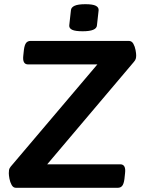

<svg xmlns="http://www.w3.org/2000/svg" viewBox="-20 -895 698 915"><path d="M56 0Q43 0 35.5 -13.5Q28 -27 25 -43.5Q22 -60 22 -69Q22 -78 23 -85Q24 -92 31 -101L444 -588H114Q86 -588 91 -630L94 -658Q97 -681 104.5 -690.5Q112 -700 126 -700H594Q608 -700 615.5 -686.5Q623 -673 626 -656.5Q629 -640 629 -631Q629 -622 627 -615Q625 -608 618 -600L205 -112H553Q581 -112 576 -70L573 -42Q570 -19 562.5 -9.5Q555 0 541 0ZM374 -746Q339 -746 324 -753Q309 -760 310 -774L318 -846Q319 -860 335.5 -867.5Q352 -875 387 -875Q422 -875 436.5 -867.5Q451 -860 450 -846L442 -774Q440 -746 374 -746Z"/></svg>

Font: Asap Semi Expanded Semi Expanded SemiBold
Style: Italic
Weight: 600
Width: 6
Italic angle: -6°
Designer: Pablo Cosgaya
Foundry: Omnibus-Type
Version: Version 3.001; ttfautohint (v1.8.4.7-5d5b)